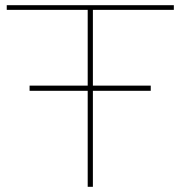

<svg xmlns="http://www.w3.org/2000/svg" viewBox="-20 -720 695 740"><path d="M94 -370V-390H318V-682H6V-700H650V-682H338V-390H561V-370H338V0H318V-370Z"/></svg>

Font: Georama Extended Thin
Style: Regular
Weight: 100
Width: 7
Designer: Jean-Baptiste Levee
Foundry: Production Type
Version: Version 1.000